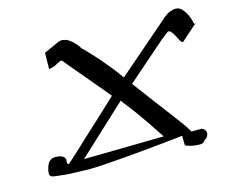

<svg xmlns="http://www.w3.org/2000/svg" viewBox="-101 -848 1226 1017"><g transform="rotate(-15 511.5 -340.0)"><path d="M209 -657 292 -695Q302 -699 312 -699Q320 -699 333.5 -694.5Q347 -690 362 -677.5Q377 -665 388 -651Q399 -637 402 -630Q404 -629 406 -627L415 -618Q427 -606 445.5 -586.5Q464 -567 486 -541.5Q508 -516 532 -486Q556 -456 579 -423L868 -673Q887 -690 904.5 -697Q922 -704 938 -704Q958 -704 972.5 -687.5Q987 -671 996 -651.5Q1005 -632 1008.5 -616Q1012 -600 1012 -600L1023 -605L942 -534Q934 -524 929 -524Q926 -524 921.5 -528Q917 -532 910 -547Q906 -555 900.5 -565.5Q895 -576 888.5 -584.5Q882 -593 877.5 -595.5Q873 -598 871 -598Q866 -598 862 -594L833 -571V-572L612 -379Q652 -325 692 -272L745 -202Q785 -149 825 -95L851 -54H908Q929 -43 929 -26Q929 -23 928 -20Q926 -11 921 -3.5Q916 4 907 7Q906 8 906 8Q903 13 897 18.5Q891 24 877 24Q849 24 824.5 17.5Q800 11 799 7L798 10L797 -45Q797 -45 797 -45Q797 -45 768.5 -41.5Q740 -38 692.5 -33.5Q645 -29 585.5 -23Q526 -17 468 -12.5Q410 -8 360.5 -4.5Q311 -1 283 -1H261Q247 -2 235 -2.5Q223 -3 212 -3Q192 -3 171 -4Q150 -5 128 -8Q124 -8 121 -9H117Q114 -10 110 -10Q83 -12 73 -16.5Q63 -21 63 -35Q63 -41 64 -48Q65 -54 69.5 -68.5Q74 -83 82 -94Q87 -99 95 -104.5Q103 -110 123 -110Q130 -110 138.5 -108.5Q147 -107 154 -103.5Q161 -100 166 -94.5Q171 -89 172 -80Q171 -79 171 -78Q171 -77 171.5 -76.5Q172 -76 172 -76Q172 -74 170 -68Q170 -63 171 -60.5Q172 -58 180 -56Q221 -93 260 -129Q279 -147 298 -165L375 -236Q394 -254 414 -272Q452 -308 493 -346L285 -594V-593Q283 -595 280 -595Q277 -595 271 -592.5Q265 -590 256 -585Q252 -583 249 -581Q246 -579 241.5 -577Q237 -575 229 -573Q221 -571 208 -568ZM263 -60 702 -67Q670 -116 645 -152.5Q620 -189 601.5 -215Q583 -241 569.5 -258Q556 -275 547 -287Q536 -301 534.5 -304.5Q533 -308 530 -308Z"/></g></svg>

Font: New Athena Unicode
Style: Bold Italic
Weight: 700
Designer: J. Rusten 1997; rev. by R. Hancock 2001, 2002, rev. by D. Mastronarde 2002-2021
Foundry: Society for Classical Studies (formerly American Philological Association)
Version: Version 5.008